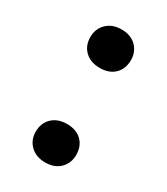

<svg xmlns="http://www.w3.org/2000/svg" viewBox="-134 -557 546 628"><g transform="rotate(30 139.0 -243.0)"><path d="M62 -64Q62 -97 83 -117Q104 -137 139 -137Q174 -137 194.5 -117Q215 -97 215 -64Q215 -33 194.5 -12.5Q174 8 139 8Q104 8 83 -12.5Q62 -33 62 -64ZM62 -422Q62 -453 83 -473.5Q104 -494 139 -494Q174 -494 194.5 -473.5Q215 -453 215 -422Q215 -389 194.5 -369Q174 -349 139 -349Q104 -349 83 -369Q62 -389 62 -422Z"/></g></svg>

Font: Gantari
Style: Bold
Weight: 700
Designer: Anugrah Pasau
Foundry: Lafontype
Version: Version 1.000